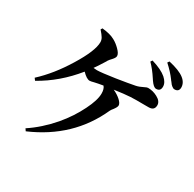

<svg xmlns="http://www.w3.org/2000/svg" viewBox="-180 -1001 1242 1230"><g transform="rotate(30 441.0 -386.0)"><path d="M159 38C347 -43 480 -170 559 -345C562 -351 567 -359 575 -368C586 -383 592 -394 592 -403C592 -424 559 -454 514 -475C561 -482 600 -486 630 -488C652 -489 686 -490 732 -489C747 -489 757 -489 764 -489C792 -489 806 -502 806 -528C806 -547 794 -564 769 -577C747 -589 724 -595 699 -595C694 -595 685 -592 674 -586C656 -577 639 -570 623 -567C592 -561 548 -553 489 -544C422 -534 378 -529 358 -529C353 -529 344 -530 332 -531C343 -546 358 -568 377 -599C382 -606 385 -612 387 -616C392 -623 399 -632 408 -641C419 -653 425 -663 425 -672C425 -685 416 -699 399 -716C384 -731 368 -744 349 -754C326 -767 295 -775 255 -779L248 -767C263 -750 274 -736 279 -727C285 -717 288 -706 288 -695C288 -652 261 -587 208 -501C156 -416 99 -345 37 -288L49 -272C142 -324 224 -394 295 -482C317 -459 336 -447 351 -447C357 -447 367 -449 382 -453C394 -456 403 -458 410 -459L444 -465C454 -454 459 -437 459 -414C459 -381 446 -339 420 -287C393 -232 358 -178 313 -125C262 -66 207 -17 148 22ZM746 -615C767 -615 778 -626 778 -649C778 -670 767 -689 746 -708C723 -728 686 -746 636 -761L627 -748C650 -725 673 -696 695 -662C698 -657 701 -653 703 -650C719 -627 733 -615 746 -615ZM850 -671C871 -671 882 -682 882 -703C882 -726 871 -747 849 -764C825 -783 786 -798 733 -810L724 -797C754 -770 780 -742 801 -713L802 -711C804 -709 806 -707 808 -704C817 -691 824 -683 829 -680C836 -674 843 -671 850 -671Z"/></g></svg>

Font: AllPunType Bold
Style: Regular
Weight: 700
Version: 1.0